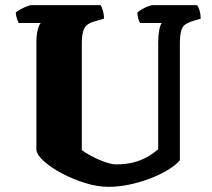

<svg xmlns="http://www.w3.org/2000/svg" viewBox="-20 -724 823 744"><path d="M401 0Q358 0 311 -14.5Q264 -29 222 -51Q180 -73 152 -97.5Q124 -122 121 -143V-561Q121 -587 126 -607.5Q131 -628 138 -635H52Q50 -640 46 -651Q42 -662 41 -675Q46 -681 58.5 -687.5Q71 -694 83.5 -699Q96 -704 101 -704H370Q374 -698 378.5 -683.5Q383 -669 383 -652L340 -639Q327 -635 317 -627Q307 -619 302 -602Q297 -585 297 -553V-142Q310 -133 327.5 -123Q345 -113 364 -105Q383 -97 400 -92Q417 -87 429 -87Q467 -87 496.5 -94.5Q526 -102 550 -115.5Q574 -129 593 -146V-560Q593 -586 597 -607Q601 -628 607 -635H523Q519 -640 516 -651Q513 -662 512 -675Q518 -681 530 -688Q542 -695 554 -699.5Q566 -704 572 -704H744Q749 -697 753 -684.5Q757 -672 758 -652L726 -642Q707 -636 696.5 -628Q686 -620 681.5 -602.5Q677 -585 677 -550V-103Q660 -83 629 -64.5Q598 -46 559.5 -31.5Q521 -17 480 -8.5Q439 0 401 0Z"/></svg>

Font: Texturina 12pt Black
Style: Regular
Weight: 900
Designer: Guillermo Torres Carreño
Foundry: Omnibus-Type
Version: Version 1.002